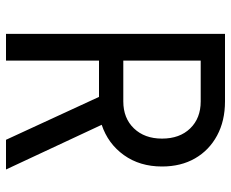

<svg xmlns="http://www.w3.org/2000/svg" viewBox="-85 -685 770 640"><g transform="rotate(90 300.0 -365.0)"><path d="M93 0V-730H318Q383 -730 432 -703.5Q481 -677 508 -630Q535 -583 535 -520Q535 -446 497 -393Q459 -340 396 -319L545 0H446L303 -310H182V0ZM182 -391H318Q374 -391 408 -426.5Q442 -462 442 -520Q442 -579 408 -614Q374 -649 318 -649H182Z"/></g></svg>

Font: JetBrainsMonoNL NFM
Style: Regular
Weight: 400
Monospace: yes
Designer: Philipp Nurullin, Konstantin Bulenkov
Foundry: JetBrains
Version: Version 2.304; ttfautohint (v1.8.4.7-5d5b);Nerd Fonts 3.3.0